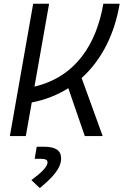

<svg xmlns="http://www.w3.org/2000/svg" viewBox="-20 -713 647 1006"><path d="M31.7 0H115.2L146.5 -176.3C218.3 -189.9 282.2 -215.8 337.9 -251L424.3 0H518.1L407.7 -304.2C513.7 -399.4 581.1 -536.6 606.9 -693.4H521.5C485.4 -482.9 377.4 -310.5 160.6 -259.3L237.3 -693.4H153.8ZM188.5 272.5C248 223.1 300.3 172.4 300.3 117.2C300.3 74.7 270.5 55.7 209 55.7H172.4L161.6 119.1H194.8C218.3 119.1 229 125 229 137.7C229 161.1 196.3 192.4 144.5 230.5Z"/></svg>

Font: Cascadia Mono NF SemiLight
Style: Italic
Weight: 350
Italic angle: -10°
Monospace: yes
Designer: Aaron Bell
Foundry: Saja Typeworks
Version: Version 2404.023